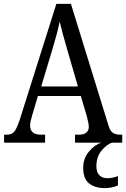

<svg xmlns="http://www.w3.org/2000/svg" viewBox="-20 -734 649 988"><path d="M1 0V-41H16Q40 -41 53 -56Q66 -71 82 -119L270 -714H345L538 -89Q546 -61 560 -51Q574 -41 600 -41H609V0H366V-41H386Q437 -41 437 -83Q437 -92 433.5 -106.5Q430 -121 427 -135L396 -240H175L146 -142Q142 -130 138.5 -114.5Q135 -99 135 -88Q135 -41 190 -41H212V0ZM192 -289H381L327 -475Q314 -520 304 -556.5Q294 -593 287 -623Q281 -593 272 -559Q263 -525 251 -485ZM521 234Q468 234 438 209.5Q408 185 408 130Q408 81 438 45.5Q468 10 502 0H556Q528 10 502 41.5Q476 73 476 121Q476 153 491.5 168Q507 183 533 183Q558 183 587 172V220Q573 227 554 230.5Q535 234 521 234Z"/></svg>

Font: Noto Serif Condensed
Style: Regular
Weight: 400
Width: 3
Designer: Monotype Design Team
Foundry: Monotype Imaging Inc.
Version: Version 2.013; ttfautohint (v1.8.4.7-5d5b)